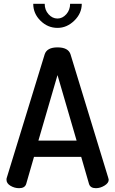

<svg xmlns="http://www.w3.org/2000/svg" viewBox="-20 -985 602 1005"><path d="M80 0Q56 0 35 -12.5Q14 -25 14 -44Q14 -51 15 -53L214 -701Q226 -737 281 -737Q337 -737 349 -701L547 -53Q549 -45 549 -44Q549 -27 527 -13.5Q505 0 482 0Q453 0 446 -22L405 -164H158L117 -22Q110 0 80 0ZM181 -249H381L281 -592ZM347 -965H408Q408 -915 369 -877Q330 -839 281 -839Q230 -839 192 -876.5Q154 -914 154 -965H214Q214 -933 234 -910.5Q254 -888 281 -888Q307 -888 327 -910.5Q347 -933 347 -965Z"/></svg>

Font: AkaAcidDosis
Style: SemiBold
Weight: 600
Designer: Edgar Tolentino, Pablo Impallari, Igino Marini, Cyberella
Foundry: Edgar Tolentino, Pablo Impallari, Igino Marini, Cyberella
Version: Version 1.007